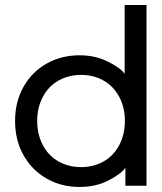

<svg xmlns="http://www.w3.org/2000/svg" viewBox="-20 -729 643 764"><path d="M563 -709V10H479V-62Q466 -40 414.5 -12.5Q363 15 297 15Q224 15 165.5 -18.5Q107 -52 73.5 -111.5Q40 -171 40 -248Q40 -324 73.5 -383.5Q107 -443 165.5 -476Q224 -509 297 -509Q360 -509 411 -483Q462 -457 476 -435V-709ZM477 -248Q477 -301 454.5 -343.5Q432 -386 392 -408.5Q352 -431 303 -431Q253 -431 213 -408.5Q173 -386 150.5 -343.5Q128 -301 128 -248Q128 -194 150.5 -151.5Q173 -109 213 -86.5Q253 -64 303 -64Q352 -64 392 -86.5Q432 -109 454.5 -151.5Q477 -194 477 -248Z"/></svg>

Font: AtCorfu Sans
Style: AtCorfu Sans Regular
Weight: 400
Designer: Kostas Teopoulos
Foundry: Kostas Teopoulos
Version: Version 1.00 July 8, 2025, initial release